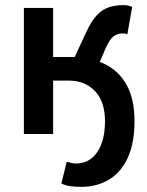

<svg xmlns="http://www.w3.org/2000/svg" viewBox="-20 -522 572 748"><path d="M296 206Q275 206 255.5 203.5Q236 201 219 193L240 108Q251 111 259 113Q267 115 276 115Q328 115 358.5 71Q389 27 389 -50Q389 -126 350 -167Q311 -208 248 -208H187V0H73V-491H187V-300H271L317 -399Q337 -442 358.5 -464Q380 -486 405 -494Q430 -502 461 -502Q481 -502 495 -495L476 -388Q472 -390 468 -391Q464 -392 459 -392Q440 -392 424.5 -382Q409 -372 392 -335L359 -258L261 -299Q335 -299 390 -271.5Q445 -244 474.5 -189Q504 -134 504 -51Q504 35 478 92Q452 149 405 177.5Q358 206 296 206Z"/></svg>

Font: Source Sans 3 SemiBold
Style: Regular
Weight: 600
Designer: Paul D. Hunt
Foundry: Adobe
Version: Version 3.046;hotconv 1.0.118;makeotfexe 2.5.65603